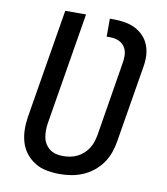

<svg xmlns="http://www.w3.org/2000/svg" viewBox="-83 -805 766 882"><g transform="rotate(10 300.0 -363.5)"><path d="M255 8Q224 8 194 2.5Q164 -3 139.5 -18Q115 -33 97 -55.5Q79 -78 70.5 -106.5Q62 -135 61.5 -165.5Q61 -196 66 -227L150 -735H247L161 -214Q158 -196 158 -179Q158 -162 161 -146Q164 -130 172.5 -116.5Q181 -103 193.5 -93.5Q206 -84 222 -80Q238 -76 255 -76Q271 -76 288 -79Q305 -82 320.5 -89.5Q336 -97 349.5 -109Q363 -121 372.5 -136Q382 -151 387 -167Q392 -183 395 -199L451 -542Q455 -562 454 -582.5Q453 -603 443 -619Q433 -635 415 -643Q397 -651 376 -651H358V-735H376Q403 -735 429 -730.5Q455 -726 477 -715Q499 -704 516 -686Q533 -668 542 -644.5Q551 -621 552 -595Q553 -569 548 -542L489 -185Q485 -159 475.5 -132.5Q466 -106 450 -83Q434 -60 411 -41.5Q388 -23 362 -12Q336 -1 309 3.5Q282 8 255 8Z"/></g></svg>

Font: Iosevka Aile Medium Oblique
Style: Regular
Weight: 500
Italic angle: -9°
Designer: Belleve Invis
Foundry: Belleve Invis
Version: Version 31.1.0; ttfautohint (v1.8.4)